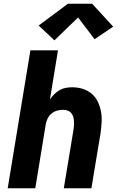

<svg xmlns="http://www.w3.org/2000/svg" viewBox="-20 -1003 640 1023"><path d="M21 0 142 -735H289L246 -473Q256 -488 269 -501Q282 -514 298 -523Q314 -532 331 -535Q348 -538 365 -538Q394 -538 421 -529.5Q448 -521 468.5 -503.5Q489 -486 501 -461Q513 -436 518 -409Q523 -382 521.5 -353Q520 -324 516 -295L467 0H320L372 -314Q374 -326 374.5 -338Q375 -350 374 -361.5Q373 -373 369 -384Q365 -395 357.5 -403Q350 -411 338.5 -414.5Q327 -418 315 -418Q300 -418 284 -413.5Q268 -409 255 -398.5Q242 -388 234.5 -373Q227 -358 224 -342L168 0ZM270 -788 186 -867 342 -983H471L583 -861L484 -794L396 -910Z"/></svg>

Font: Iosevka Curly Heavy Extended
Style: Italic
Weight: 900
Width: 7
Italic angle: -9°
Monospace: yes
Designer: Belleve Invis
Foundry: Belleve Invis
Version: Version 11.1.0; ttfautohint (v1.8.3)